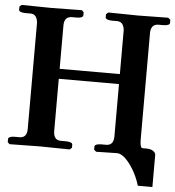

<svg xmlns="http://www.w3.org/2000/svg" viewBox="-56 -698 811 890"><g transform="rotate(5 350.0 -253.0)"><path d="M509.8 -1Q509.8 -1 412.1 1L401.9 -7.8V-22.9Q403.8 -34.7 432.1 -35.2H458Q489.3 -37.1 490.2 -75.2V-320.8H210V-75.2Q211.4 -36.1 243.2 -35.2H269Q297.9 -34.2 298.8 -22.9V-7.8L289.1 1Q288.1 1 150.9 -1Q150.9 -1 8.8 1L0 -7.8V-22.9Q2 -34.7 28.8 -35.2H55.2Q86.4 -37.1 86.9 -75.2V-570.8Q83.5 -609.4 55.2 -610.8H28.8Q0 -611.8 -1 -623V-638.2L8.8 -647Q9.8 -647 147 -645Q147 -645 289.1 -647L297.9 -638.2V-623Q295.9 -611.3 269 -610.8H243.2Q210.9 -608.9 210 -570.8V-367.2H490.2V-570.8Q486.8 -609.4 458 -610.8H432.1Q403.3 -611.8 401.9 -623V-638.2L412.1 -647Q413.1 -647 549.8 -645Q549.8 -645 690.9 -647L701.2 -638.2V-623Q699.2 -611.3 671.9 -610.8H646Q613.8 -608.9 612.8 -570.8V-75.2Q612.8 -37.6 622.6 -34.7Q625 -34.2 627 -34.2H644Q670.4 -34.2 682.6 -18.6Q685.5 -13.7 686 -9.8V141.1H618.2Q600.1 80.1 562 33.2Q534.2 0 509.8 -1Z"/></g></svg>

Font: Linux Libertine O
Style: Bold
Weight: 700
Designer: Philipp H. Poll
Foundry: Philipp H. Poll
Version: Version 5.0.0